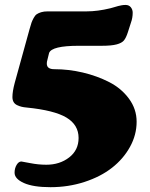

<svg xmlns="http://www.w3.org/2000/svg" viewBox="-20 -652 612 785"><path d="M175.3 -605.5H334.5Q378.9 -605.5 431.2 -618.2Q437.5 -619.6 447.5 -622.8Q457.5 -626 463.4 -627.4Q469.2 -628.9 477.3 -630.4Q485.4 -631.8 493.2 -631.8Q507.3 -631.8 514.9 -622.3Q522.5 -612.8 522.5 -600.1Q522.5 -579.1 515.6 -560.1L502.9 -520.5Q495.6 -497.6 486.8 -486.8Q478 -476.1 457 -470.5Q436 -464.8 396 -464.8H301.8Q191.9 -464.8 180.7 -435.5L173.3 -405.3Q171.4 -399.9 171.4 -391.6Q171.4 -369.1 202.1 -369.1Q260.3 -369.1 318.4 -355.5Q376.5 -341.8 426.3 -316.4Q476.1 -291 507.3 -248.5Q538.6 -206.1 538.6 -154.3Q538.6 -100.6 511.5 -51.5Q484.4 -2.4 438 33.9Q391.6 70.3 325.7 91.8Q259.8 113.3 186.5 113.3Q115.7 113.3 77.6 96.2Q39.6 79.1 39.6 54.2Q39.6 36.1 47.9 22.2Q56.2 8.3 67.4 8.3Q69.8 8.3 103.3 14.9Q136.7 21.5 169.4 21.5Q224.1 21.5 262.7 -8.3Q301.3 -38.1 301.3 -87.9Q301.3 -141.6 251.5 -171.4Q201.7 -201.2 88.4 -212.4Q76.7 -213.4 67.9 -215.6Q59.1 -217.8 49.8 -222.2Q40.5 -226.6 35.6 -234.9Q30.8 -243.2 30.8 -255.4Q30.8 -277.8 40 -312.5L101.1 -533.7Q106 -551.3 108.9 -559.6Q111.8 -567.9 117.7 -578.6Q123.5 -589.4 130.4 -594Q137.2 -598.6 148.4 -602.1Q159.7 -605.5 175.3 -605.5Z"/></svg>

Font: Cooper* ExtraBold
Style: Regular
Weight: 800
Designer: Owen Earl
Foundry: indestructible type*
Version: Version 0.001